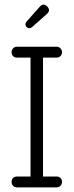

<svg xmlns="http://www.w3.org/2000/svg" viewBox="-20 -810 318 830"><path d="M112 -47V-561H53Q43 -561 36.5 -567.5Q30 -574 30 -584Q30 -594 36.5 -601Q43 -608 53 -608H225Q235 -608 241.5 -601Q248 -594 248 -584Q248 -574 241.5 -567.5Q235 -561 225 -561H166V-47H225Q235 -47 241.5 -40.5Q248 -34 248 -24Q248 -14 241.5 -7Q235 0 225 0H53Q43 0 36.5 -7Q30 -14 30 -24Q30 -34 36.5 -40.5Q43 -47 53 -47ZM151 -780Q160 -790 168 -790Q176 -790 184 -782Q192 -774 192 -766Q192 -758 182 -749L120 -694Q113 -688 106.5 -688Q100 -688 95 -693Q90 -698 90 -704.5Q90 -711 96 -718Z"/></svg>

Font: Flamenco
Style: Regular
Weight: 400
Designer: Luciano Vergara
Foundry: Luciano Vergara
Version: Version 1.002